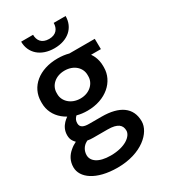

<svg xmlns="http://www.w3.org/2000/svg" viewBox="-227 -840 1018 1158"><g transform="rotate(-30 282.0 -260.5)"><path d="M508.8 -528.3H332C308.6 -534.7 282.7 -538.1 254.4 -538.1C126.5 -538.1 38.6 -465.3 38.6 -361.8V-351.1C38.6 -302.7 60.1 -258.3 98.6 -226.6C108.4 -218.3 119.1 -211.4 130.4 -205.1C121.1 -198.7 112.8 -191.4 104.5 -183.1C86.9 -164.1 73.7 -140.1 73.7 -107.4C73.7 -91.3 77.1 -77.6 84.5 -66.4C88.9 -59.6 93.8 -53.2 99.6 -47.9C84.5 -40.5 70.3 -31.7 57.6 -20.5C28.8 3.4 9.8 36.1 9.8 78.6C9.8 150.9 90.8 213.9 241.2 213.9C409.2 213.9 505.4 121.1 505.4 43.9C505.4 -52.7 433.6 -101.1 310.1 -101.1H224.1C188.5 -101.1 162.6 -108.9 162.6 -139.6C162.6 -156.7 168.5 -168.9 177.7 -178.7L182.6 -183.6C205.1 -177.2 229.5 -174.3 255.4 -174.3C383.8 -174.3 470.7 -254.4 470.7 -351.1V-361.8C470.7 -387.7 465.3 -411.6 455.1 -433.1C451.2 -441.4 446.8 -448.7 441.4 -456.1H509.8ZM342.3 -735.4C342.3 -697.8 321.8 -665 271 -665C218.3 -665 198.7 -697.8 198.7 -735.4H115.7C115.7 -655.8 176.3 -600.1 271 -600.1C365.2 -600.1 425.3 -654.8 425.3 -735.4ZM146.5 -361.8C146.5 -411.6 189.9 -453.6 254.4 -453.6C319.8 -453.6 362.3 -411.6 362.3 -361.8V-351.1C362.3 -304.2 320.8 -259.3 255.4 -259.3C189 -259.3 146.5 -304.2 146.5 -351.1ZM203.6 -16.1H302.2C374.5 -16.1 397.5 8.8 397.5 46.4C397.5 83.5 344.7 129.9 241.2 129.9C154.8 129.9 115.2 95.7 115.2 55.2C115.2 23.9 132.3 -2.9 157.2 -16.1C159.2 -17.6 161.1 -18.6 163.6 -19.5C176.3 -17.1 189.5 -16.1 203.6 -16.1Z"/></g></svg>

Font: Bert Sans Medium
Style: Regular
Weight: 500
Designer: Christian Robertson (Google), Cristiano Sobral
Foundry: Google, Cristiano Sobral
Version: Version 3.101